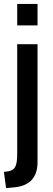

<svg xmlns="http://www.w3.org/2000/svg" viewBox="-28 -720 272 982"><path d="M60 -700H164V-590H60ZM-8 159Q20 157 34 149.5Q48 142 54 123Q60 104 60 67V-494H164V109Q164 231 36 239L3 242Z"/></svg>

Font: Cabin Medium
Style: Regular
Weight: 500
Designer: Pablo Impallari
Foundry: Pablo Impallari. http://www.impallari.com Igino Marini. http://www.ikern.com
Version: Version 2.001